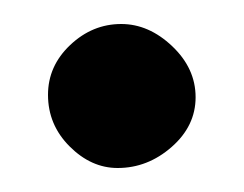

<svg xmlns="http://www.w3.org/2000/svg" viewBox="-20 -130 203 160"><path d="M81 -110Q104 -110 123.5 -91.5Q143 -73 143 -49Q143 -25 123 -7.5Q103 10 78 10Q56 10 38 -8Q20 -26 20 -51Q20 -75 38.5 -92.5Q57 -110 81 -110Z"/></svg>

Font: Sniglet
Style: Regular
Weight: 400
Designer: Haley Fiege
Foundry: Haley Fiege, Pablo Impallari, Brenda Gallo
Version: Version 2.000